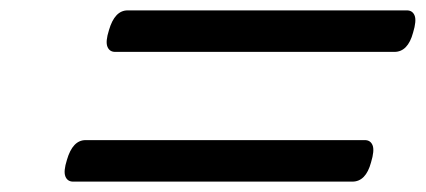

<svg xmlns="http://www.w3.org/2000/svg" viewBox="-20 -623 820 370"><path d="M202 -523Q191 -523 187 -533Q183 -543 190 -565Q201 -603 226 -603H764Q775 -603 779 -593Q783 -583 776 -560Q766 -523 740 -523ZM121 -273Q110 -273 106 -283Q102 -293 109 -315Q120 -353 145 -353H683Q694 -353 698 -343Q702 -333 695 -310Q685 -273 659 -273Z"/></svg>

Font: Playwrite US Trad
Style: Regular
Weight: 400
Designer: Veronika Burian, José Scaglione
Foundry: TypeTogether
Version: Version 1.002